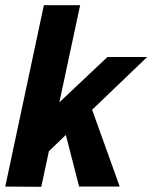

<svg xmlns="http://www.w3.org/2000/svg" viewBox="-25 -720 588 741"><path d="M164 -136.7 145.7 -270 389.7 -500H543ZM134.3 1 -4.7 0 144.3 -700H284.3ZM280.3 0 200.7 -310 317.3 -333.3 437 0Z"/></svg>

Font: Epunda Sans Light
Style: Italic
Weight: 300
Italic angle: -12.0243°
Designer: Simon Atzbach
Foundry: typofactur
Version: Version 2.204